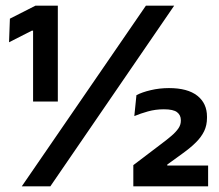

<svg xmlns="http://www.w3.org/2000/svg" viewBox="-20 -659 774 679"><path d="M184.5 -300H97V-550.5H92.5L12 -509.5L15 -593L105.5 -639H184.5ZM158 0H57L496 -639H596ZM716 0H451.5V-75L549 -149Q570.5 -165 586.2 -178.5Q602 -192 610.8 -204.8Q619.5 -217.5 619.5 -231.5V-234.5Q619.5 -252 606.2 -262.2Q593 -272.5 559.5 -272.5Q530 -272.5 503.2 -265Q476.5 -257.5 455 -248.5L462.5 -322.5Q482.5 -333 513.2 -340.2Q544 -347.5 577.5 -347.5Q643.5 -347.5 677.8 -320.5Q712 -293.5 712 -246.5V-242Q712 -216 702 -195.2Q692 -174.5 673.2 -155.8Q654.5 -137 626 -116.5L571.5 -77V-61L530 -73.5H716Z"/></svg>

Font: Anek Malayalam Medium SemiBold
Style: Regular
Weight: 600
Version: Version 1.003